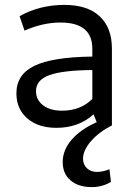

<svg xmlns="http://www.w3.org/2000/svg" viewBox="-20 -512 552 784"><path d="M210 10Q136 10 91.5 -28.5Q47 -67 47 -131Q47 -208 121 -243.5Q195 -279 357 -281V-313Q357 -420 227 -420Q155 -420 80 -387L60 -446Q142 -492 243 -492Q337 -492 387 -445.5Q437 -399 437 -313V0Q384 27 351.5 64.5Q319 102 319 136Q319 160 335 175Q351 190 376 190Q400 190 427 179L433 231Q397 252 355 252Q300 252 268 224.5Q236 197 236 150Q236 101 272.5 58.5Q309 16 375 -13L362 -45Q301 10 210 10ZM127 -140Q127 -104 156 -82Q185 -60 233 -60Q309 -60 357 -108V-226Q235 -225 181 -205Q127 -185 127 -140Z"/></svg>

Font: Cantarell
Style: Regular
Weight: 400
Designer: Dave Crossland, Nikolaus Waxweiler, Florian Fecher, Jacques Le Bailly, Eben Sorkin, Alexei Vanyashin, Alexios Zavras, Em
Version: Version 0.303